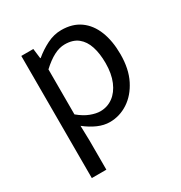

<svg xmlns="http://www.w3.org/2000/svg" viewBox="-166 -617 887 941"><g transform="rotate(-30 277.5 -146.5)"><path d="M82 205.1V-486.1H150L156.9 -430H159.6Q192.7 -457.9 232.6 -478Q272.6 -498.1 314.6 -498.1Q377.4 -498.1 420.3 -467.5Q463.1 -437 485.2 -381.3Q507.3 -325.5 507.3 -250.4Q507.3 -167.6 477.7 -109Q448 -50.4 400.2 -19.2Q352.3 12 296.8 12Q263.9 12 229.7 -2.9Q195.5 -17.8 162.1 -44.3L164.3 40.5V205.1ZM282.6 -57.2Q322.8 -57.2 354.4 -80.3Q385.9 -103.3 404.1 -146.5Q422.4 -189.7 422.4 -249.7Q422.4 -303.3 409.3 -343.7Q396.2 -384 368.1 -406.5Q340 -428.9 294.2 -428.9Q263.8 -428.9 232 -412.3Q200.2 -395.8 164.3 -362.5V-107.8Q197.6 -80.2 228.3 -68.7Q259 -57.2 282.6 -57.2Z"/></g></svg>

Font: SourceSans3VF
Style: Regular
Weight: 200
Designer: Paul D. Hunt
Foundry: Adobe
Version: Version 3.052;hotconv 1.1.0;makeotfexe 2.6.0